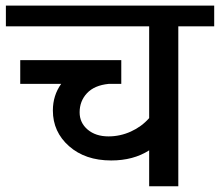

<svg xmlns="http://www.w3.org/2000/svg" viewBox="-35 -646 763 666"><path d="M482.4 0V-124.5Q427.7 -89.4 350.6 -89.4Q260.7 -89.4 204.6 -138.9Q148.4 -188.5 148.4 -262.7Q148.4 -314.9 177.2 -355H35.2V-437.5H385.7V-355H341.8Q292.5 -350.1 266.8 -322.8Q241.2 -295.4 241.2 -256.3Q241.2 -220.2 269 -196.5Q296.9 -172.9 341.3 -172.9Q381.8 -172.9 418.9 -189.7Q456.1 -206.5 482.4 -236.3V-554.7H-14.6V-626.5H708V-554.7H583.5V0Z"/></svg>

Font: Khula Semibold
Style: Regular
Weight: 600
Designer: Erin McLaughlin, Steve Matteson
Version: Version 1.000;PS 1.0;hotconv 1.0.72;makeotf.lib2.5.5900